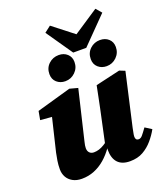

<svg xmlns="http://www.w3.org/2000/svg" viewBox="-165 -1022 986 1148"><g transform="rotate(-20 328.5 -448.0)"><path d="M157 16Q123 16 99 2.5Q75 -11 63 -33Q51 -55 51 -82Q51 -110 55 -135.5Q59 -161 64 -184L121 -421L164 -389L41 -399L51 -454L269 -516L321 -502L251 -208Q248 -195 245.5 -184.5Q243 -174 241.5 -165.5Q240 -157 240 -148Q240 -129 250.5 -118.5Q261 -108 278 -108Q294 -108 310.5 -113Q327 -118 345 -129Q363 -140 383 -156L393 -108H364Q337 -69 305 -41.5Q273 -14 236 1Q199 16 157 16ZM463 16Q412 16 386 -12Q360 -40 360 -94Q360 -102 361 -109Q362 -116 363 -123H355L402 -342Q409 -377 416 -410.5Q423 -444 430 -480L586 -516L621 -502L545 -167Q542 -150 539 -136.5Q536 -123 536 -113Q536 -102 541 -96Q546 -90 556 -90Q569 -90 580.5 -103.5Q592 -117 612 -145L653 -119Q635 -86 608.5 -55Q582 -24 547 -4Q512 16 463 16ZM263 -566Q231 -566 209 -585.5Q187 -605 187 -638Q187 -677 213.5 -702Q240 -727 278 -727Q310 -727 331.5 -707.5Q353 -688 353 -656Q353 -618 326.5 -592Q300 -566 263 -566ZM365 -711 249 -879 289 -910 462 -775H372L579 -912L610 -876L448 -711ZM526 -566Q494 -566 472 -585.5Q450 -605 450 -638Q450 -677 476.5 -702Q503 -727 540 -727Q573 -727 594.5 -707.5Q616 -688 616 -656Q616 -618 589.5 -592Q563 -566 526 -566Z"/></g></svg>

Font: Source Serif 4 Black
Style: Italic
Weight: 900
Italic angle: -12°
Designer: Frank Grießhammer
Foundry: Adobe Systems Incorporated
Version: Version 4.004;hotconv 1.0.116;makeotfexe 2.5.65601